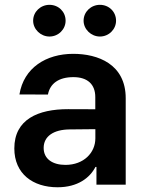

<svg xmlns="http://www.w3.org/2000/svg" viewBox="-20 -780 615 811"><path d="M223 11C308.6 11 359.7 -29.1 383.2 -74.9H387.4V0H511V-365.1C511 -509.2 393.5 -552.6 289.4 -552.6C174.7 -552.6 80.3 -493.6 62.1 -381L182.5 -380.7C191.1 -426.5 227.3 -454.2 290.1 -454.2C349.8 -454.2 382.5 -423.7 382.5 -370V-318.5L268.1 -318.9C141 -319.2 40.5 -275.9 40.5 -153.1C40.5 -45.8 119 11 223 11ZM120 -692.5C120 -656.6 151.6 -625.7 188.9 -625.7C227.3 -625.7 257.1 -656.6 257.1 -692.5C257.1 -730.5 227.3 -759.6 188.9 -759.6C151.6 -759.6 120 -730.5 120 -692.5ZM164.4 -155.2C164.4 -204.5 206.7 -232.6 273.4 -233.3L382.8 -234.4V-195.7C382.8 -134.9 333.8 -83.5 256.4 -83.5C202.8 -83.5 164.4 -108 164.4 -155.2ZM333.1 -692.5C333.1 -656.6 364.7 -625.7 402 -625.7C440.3 -625.7 470.2 -656.6 470.2 -692.5C470.2 -730.5 440.3 -759.6 402 -759.6C364.7 -759.6 333.1 -730.5 333.1 -692.5Z"/></svg>

Font: Margiela Sans Semi Bold
Style: Regular
Weight: 600
Designer: Stefan Endress, Andreas Faust
Version: Version 1.100;FEAKit 1.0